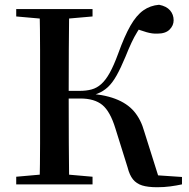

<svg xmlns="http://www.w3.org/2000/svg" viewBox="-20 -773 792 805"><path d="M48 0V-32L195 -45H220L368 -32V0ZM48 -704V-735H368V-704L220 -691H195ZM146 0Q148 -85 148 -170.5Q148 -256 148 -342V-393Q148 -479 148 -564.5Q148 -650 146 -735H270Q269 -651 268.5 -564Q268 -477 268 -384V-365Q268 -262 268.5 -174Q269 -86 270 0ZM515 -71 464 -234Q442 -306 409 -333Q376 -360 317 -360H214V-392H314Q342 -392 364 -398Q386 -404 404.5 -420.5Q423 -437 440 -467.5Q457 -498 475 -547Q502 -622 527 -665.5Q552 -709 581 -729.5Q610 -750 647 -753Q678 -747 693 -729.5Q708 -712 708 -688Q708 -666 691 -649Q674 -632 640 -632Q619 -631 594.5 -638Q570 -645 537 -658L587 -686Q569 -661 556 -640Q543 -619 531.5 -594.5Q520 -570 506 -535Q486 -487 468.5 -456Q451 -425 432 -407.5Q413 -390 389 -380.5Q365 -371 333 -364L335 -382Q412 -378 462.5 -359Q513 -340 542 -306Q571 -272 585 -221L650 -15L595 -41L743 -31V0Q720 5 694 8.5Q668 12 639 12Q600 12 576 4.5Q552 -3 537.5 -21Q523 -39 515 -71Z"/></svg>

Font: Noto Serif TC SemiBold
Style: Regular
Weight: 600
Version: Version 2.002-H1;hotconv 1.1.0;makeotfexe 2.6.0